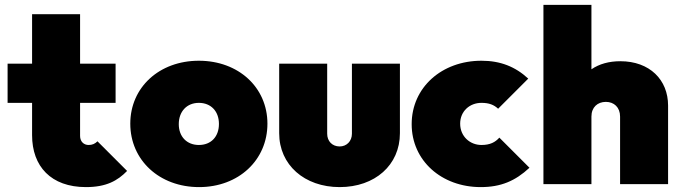

<svg xmlns="http://www.w3.org/2000/svg" viewBox="-20 -752 2785 784"><path d="M331 12C414 12 460 -14 499 -54L378 -175C368 -165 357 -160 342 -160C322 -160 307 -174 307 -197V-332H452V-492H307V-694H111V-492H11V-332H111V-200C111 -73 188 12 331 12Z M793 12C954 12 1072 -98 1072 -247C1072 -395 954 -504 792 -504C630 -504 512 -395 512 -247C512 -98 631 12 793 12ZM710 -245C710 -297 743 -332 792 -332C841 -332 874 -298 874 -246C874 -194 842 -160 792 -160C743 -160 710 -194 710 -245Z M1367 12C1511 12 1613 -78 1613 -208V-492H1417V-206C1417 -175 1395 -154 1367 -154C1337 -154 1316 -175 1316 -206V-492H1120V-208C1120 -79 1223 12 1367 12Z M1943 12C2025 12 2084 -13 2142 -67L2019 -190C2002 -171 1981 -160 1946 -160C1899 -160 1859 -195 1859 -247C1859 -298 1898 -332 1946 -332C1977 -332 1997 -324 2014 -308L2137 -431C2084 -480 2023 -504 1946 -504C1784 -504 1661 -395 1661 -245C1661 -96 1783 12 1943 12Z M2512 -276V0H2708V-321C2708 -426 2633 -502 2513 -502C2467 -502 2427 -491 2395 -469V-732H2199V0H2395V-276C2395 -314 2420 -336 2454 -336C2487 -336 2512 -314 2512 -276Z"/></svg>

Font: MV Cash Black
Style: Regular
Weight: 900
Designer: Rodrigo Fuenzalida
Foundry: fragTYPE
Version: Version 1.100;Glyphs 3.1.2 (3151)